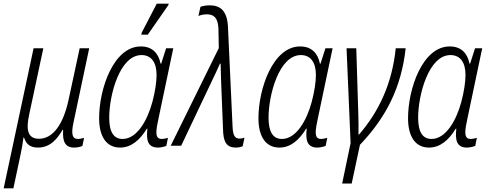

<svg xmlns="http://www.w3.org/2000/svg" viewBox="-58 -794 2678 1046"><path d="M-38 232H15L54 48C60 19 66 -12 70 -45H73C84 -9 106 10 149 10C221 10 259 -46 283 -87H286C282 -25 295 10 346 10C363 10 381 6 391 1L400 -43C389 -40 377 -37 366 -37C338 -37 328 -60 342 -125L428 -531H376L316 -252C287 -117 231 -38 154 -38C92 -38 83 -89 101 -170L178 -531H125Z M712 -605H747L859 -766L861 -774H796L714 -616ZM596 10C657 10 704 -31 742 -93H745C738 -32 746 10 803 10C817 10 834 6 848 1L857 -43C843 -39 832 -37 823 -37C801 -37 794 -51 794 -74C794 -93 799 -118 805 -146L886 -531H847L820 -447H817C805 -505 771 -541 709 -541C561 -541 482 -311 482 -150C482 -47 524 10 596 10ZM610 -37C562 -37 537 -74 537 -153C537 -276 594 -494 713 -494C764 -494 795 -457 795 -386C795 -350 788 -298 772 -238C745 -138 688 -37 610 -37Z M1227 10C1242 10 1253 7 1264 3L1274 -44C1267 -41 1257 -39 1247 -39C1222 -39 1211 -55 1209 -104L1184 -646C1180 -735 1143 -765 1084 -765C1063 -765 1046 -761 1034 -757L1023 -707C1035 -712 1052 -716 1068 -716C1106 -716 1129 -699 1132 -639L1134 -532L872 0H929L1105 -371C1117 -396 1130 -423 1140 -447H1144C1144 -418 1146 -393 1147 -341L1157 -91C1158 -19 1177 10 1227 10Z M1464 10C1525 10 1572 -31 1610 -93H1613C1606 -32 1614 10 1671 10C1685 10 1702 6 1716 1L1725 -43C1711 -39 1700 -37 1691 -37C1669 -37 1662 -51 1662 -74C1662 -93 1667 -118 1673 -146L1754 -531H1715L1688 -447H1685C1673 -505 1639 -541 1577 -541C1429 -541 1350 -311 1350 -150C1350 -47 1392 10 1464 10ZM1478 -37C1430 -37 1405 -74 1405 -153C1405 -276 1462 -494 1581 -494C1632 -494 1663 -457 1663 -386C1663 -350 1656 -298 1640 -238C1613 -138 1556 -37 1478 -37Z M1806 206H1858L1903 -5C2046 -155 2129 -319 2152 -531H2098C2078 -336 2005 -185 1898 -61H1895C1896 -92 1895 -140 1894 -174L1883 -531H1830L1852 -14Z M2279 10C2340 10 2387 -31 2425 -93H2428C2421 -32 2429 10 2486 10C2500 10 2517 6 2531 1L2540 -43C2526 -39 2515 -37 2506 -37C2484 -37 2477 -51 2477 -74C2477 -93 2482 -118 2488 -146L2569 -531H2530L2503 -447H2500C2488 -505 2454 -541 2392 -541C2244 -541 2165 -311 2165 -150C2165 -47 2207 10 2279 10ZM2293 -37C2245 -37 2220 -74 2220 -153C2220 -276 2277 -494 2396 -494C2447 -494 2478 -457 2478 -386C2478 -350 2471 -298 2455 -238C2428 -138 2371 -37 2293 -37Z"/></svg>

Font: Noto Sans Condensed Light
Style: Italic
Weight: 300
Width: 3
Italic angle: -12°
Designer: Monotype Design Team
Foundry: Monotype Imaging Inc.
Version: Version 2.013